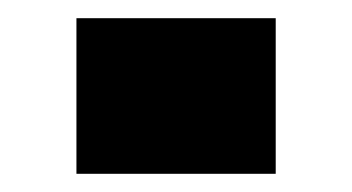

<svg xmlns="http://www.w3.org/2000/svg" viewBox="-20 -191 387 211"><path d="M64 0V-171H283V0Z"/></svg>

Font: Saira Black
Style: Regular
Weight: 900
Designer: Hector Gatti with collaboration of the Omnibus-Type team
Foundry: Omnibus-Type
Version: Version 1.100; ttfautohint (v1.8.3)